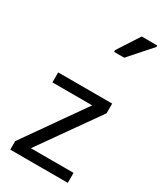

<svg xmlns="http://www.w3.org/2000/svg" viewBox="-236 -1049 956 1133"><g transform="rotate(30 241.5 -483.0)"><path d="M431 0H39V-58L327 -468H56V-536H424V-470L140 -68H431ZM281 -806V-818L377 -966H483V-956L350 -806Z"/></g></svg>

Font: Noto Sans Tifinagh Tawellemmet
Style: Regular
Weight: 400
Designer: JamraPatel
Foundry: JamraPatel LLC
Version: Version 2.006; ttfautohint (v1.8.4.7-5d5b)